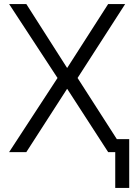

<svg xmlns="http://www.w3.org/2000/svg" viewBox="-20 -749 663 948"><path d="M312 -414 514 -729H598L363 -364L598 2H514L312 -310H311L110 2H25L264 -364L25 -729H110L311 -414ZM549 179V-62H618V179Z"/></svg>

Font: Sinter Normal
Style: Regular
Weight: 350
Foundry: Adobe & rsms
Version: Version 1.000